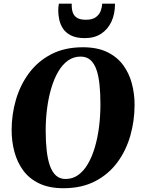

<svg xmlns="http://www.w3.org/2000/svg" viewBox="-20 -1009 764 1040"><path d="M323.5 10.5Q246 10.5 192 -15.5Q138 -41.5 105.5 -86Q73 -130.5 58 -187Q43 -243.5 43 -304Q43 -388.5 66.2 -468.5Q89.5 -548.5 137 -612.8Q184.5 -677 257.2 -715Q330 -753 429 -753Q507 -753 560.5 -727Q614 -701 646.8 -656.8Q679.5 -612.5 694.2 -556.8Q709 -501 709 -441.5Q709 -355.5 686 -274.5Q663 -193.5 615.5 -129.2Q568 -65 495.2 -27.2Q422.5 10.5 323.5 10.5ZM335 -39.5Q373.5 -39.5 403.8 -61.2Q434 -83 456.5 -121.8Q479 -160.5 494 -211.8Q509 -263 516.5 -322.2Q524 -381.5 524 -444Q524 -501.5 519.2 -548.8Q514.5 -596 502.8 -630.5Q491 -665 470 -683.8Q449 -702.5 416.5 -702.5Q378.5 -702.5 348 -680.8Q317.5 -659 295 -620.2Q272.5 -581.5 257.5 -530.5Q242.5 -479.5 235 -421.2Q227.5 -363 227.5 -302Q227.5 -243.5 232.8 -195.2Q238 -147 250.2 -112Q262.5 -77 283.2 -58.2Q304 -39.5 335 -39.5ZM439.5 -802.5Q394 -802.5 365.2 -816.8Q336.5 -831 321.5 -853.8Q306.5 -876.5 301 -902.5Q295.5 -928.5 295.5 -952Q295.5 -962.5 296.5 -972Q297.5 -981.5 299 -989H368.5Q367.5 -963 373.5 -943.5Q379.5 -924 396.5 -913Q413.5 -902 445 -902Q480.5 -902 499.5 -916.2Q518.5 -930.5 525.8 -950.8Q533 -971 533.5 -989H603Q603 -934 583.8 -892.2Q564.5 -850.5 528.2 -826.5Q492 -802.5 439.5 -802.5Z"/></svg>

Font: Merriweather 60pt Black
Style: Italic
Weight: 900
Italic angle: -7.8°
Version: Version 2.101